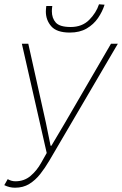

<svg xmlns="http://www.w3.org/2000/svg" viewBox="-30 -864 570 896"><path d="M40 12Q27 12 14.5 9Q2 6 -10 0L6 -28Q23 -18 42 -18Q83 -18 112.5 -43Q142 -68 162 -104L188 -150L72 -660H102L184 -292L206 -184H210L274 -292L488 -660H520L200 -114Q180 -80 157.5 -51.5Q135 -23 106.5 -5.5Q78 12 40 12ZM296 -712Q235 -712 209.5 -741Q184 -770 184 -810Q184 -816 184.5 -821.5Q185 -827 186 -836H214Q213 -827 212.5 -822.5Q212 -818 212 -812Q212 -779 230.5 -758.5Q249 -738 300 -738Q353 -738 386 -771Q419 -804 432 -844L458 -842Q448 -810 427.5 -780Q407 -750 374.5 -731Q342 -712 296 -712Z"/></svg>

Font: Source Sans 3 VF
Style: Italic
Weight: 200
Italic angle: -11°
Designer: Paul D. Hunt
Foundry: Adobe Systems Incorporated
Version: Version 3.042;hotconv 1.0.118;makeotfexe 2.5.65603